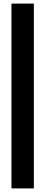

<svg xmlns="http://www.w3.org/2000/svg" viewBox="-20 -930 253 1070"><path d="M43.9 -910H168.7V120H43.9Z"/></svg>

Font: Big Shoulders Stencil Thin
Style: Regular
Weight: 100
Designer: Patric King
Foundry: XO Type Co
Version: Version 2.001